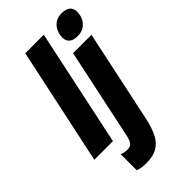

<svg xmlns="http://www.w3.org/2000/svg" viewBox="-318 -856 1175 1175"><g transform="rotate(-45 270.0 -268.0)"><path d="M-13.2 0 148.9 -759.8H309.1L147.9 0ZM451.2 -606.9Q377 -606.9 377 -668Q377 -692.4 387.5 -717.3Q397.9 -742.2 420.7 -759Q443.4 -775.9 479 -775.9Q514.2 -775.9 533.7 -760.7Q553.2 -745.6 553.2 -714.8Q553.2 -668.9 525.1 -637.9Q497.1 -606.9 451.2 -606.9ZM199.2 240.2Q181.2 240.2 163.1 238.3Q145 236.3 125 229V89.8Q134.3 94.7 150.1 97.4Q166 100.1 174.8 100.1Q201.2 100.1 212.9 83.7Q224.6 67.4 231.9 32.2L356 -553.2H515.1L388.2 44.9Q375 107.4 353.8 151.1Q332.5 194.8 295.9 217.5Q259.3 240.2 199.2 240.2Z"/></g></svg>

Font: Open Sans Condensed ExtraBold
Style: Italic
Weight: 800
Width: 3
Italic angle: -12°
Designer: Monotype Design Team
Foundry: Monotype Imaging Inc.
Version: Version 3.003; ttfautohint (v1.8.4)